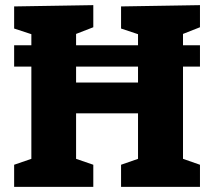

<svg xmlns="http://www.w3.org/2000/svg" viewBox="-20 -727 833 747"><path d="M35 0V-86L102 -109V-468H35V-551H102V-594L35 -616V-702L343 -707V-621L276 -595V-551H517V-594L451 -616V-702L758 -707V-621L692 -595V-551H758V-468H692V-109L758 -86V0H451V-86L517 -109V-286H276V-109L343 -86V0ZM276 -406H517V-468H276Z"/></svg>

Font: Bitter ExtraBold
Style: Regular
Weight: 800
Designer: Sol Matas, and Bitter project Authors
Foundry: Sol Matas
Version: Version 2.001